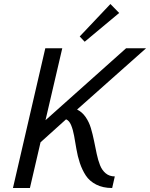

<svg xmlns="http://www.w3.org/2000/svg" viewBox="-20 -942 752 962"><path d="M44.9 0ZM533.2 -921.9 577.1 -877 404.3 -732.9 379.4 -759.3ZM555.2 -58.1 542 0Q495.6 0 461.9 -17.3Q428.2 -34.7 409.9 -62.7Q391.6 -90.8 380.1 -125.2Q368.7 -159.7 362.8 -195.3Q356.9 -231 351.3 -261.7Q345.7 -292.5 336.2 -315.2Q326.7 -337.9 311 -344.2L183.1 -229L129.9 0H44.9L207 -700.2H292L208 -339.8L611.8 -700.2H711.9L366.2 -393.1Q391.6 -380.9 408.9 -355.7Q426.3 -330.6 435.3 -300.3Q444.3 -270 451.2 -236.1Q458 -202.1 464.6 -170.9Q471.2 -139.6 481.2 -114.3Q491.2 -88.9 509.8 -73.5Q528.3 -58.1 555.2 -58.1Z"/></svg>

Font: Pfennig
Style: Italic
Weight: 500
Italic angle: -13°
Version: Version 20120410 ; ttfautohint (v0.8)